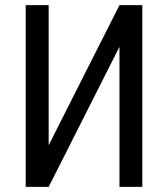

<svg xmlns="http://www.w3.org/2000/svg" viewBox="-20 -731 659 751"><path d="M447.3 -710.9H536.6V0H447.3V-547.9L170.4 0H80.6V-710.9H170.4V-163.1Z"/></svg>

Font: Roboto Condensed
Style: Regular
Weight: 400
Designer: Google
Version: Version 2.001047; 2015